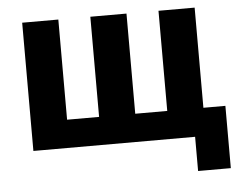

<svg xmlns="http://www.w3.org/2000/svg" viewBox="-49 -584 978 783"><g transform="rotate(-5 440.0 -192.5)"><path d="M731 140V0H69V-525H217V-115H348V-525H496V-115H627V-525H775V-115H865V140Z"/></g></svg>

Font: IBM Plex Sans
Style: Regular
Weight: 400
Designer: Mike Abbink, Paul van der Laan, Pieter van Rosmalen
Foundry: Bold Monday
Version: Version 3.201